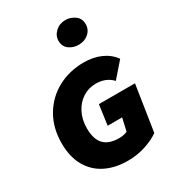

<svg xmlns="http://www.w3.org/2000/svg" viewBox="-244 -1176 1195 1322"><g transform="rotate(-30 354.0 -514.5)"><path d="M41 -319Q41 -440 95 -532.5Q149 -625 242.5 -675.5Q336 -726 450 -726Q525 -726 585 -699.5Q645 -673 681 -622L579 -505Q531 -558 448 -558Q392 -558 345 -528Q298 -498 270.5 -444Q243 -390 243 -322Q243 -235 282.5 -193.5Q322 -152 404 -152Q419 -152 437 -155.5Q455 -159 468 -165L491 -266H376L398 -425H685L629 -62Q584 -30 518 -8.5Q452 13 378 13Q278 13 202 -24.5Q126 -62 83.5 -136.5Q41 -211 41 -319ZM375 -941Q375 -982 407.5 -1012Q440 -1042 487 -1042Q528 -1042 561.5 -1017.5Q595 -993 595 -948Q595 -905 563 -876.5Q531 -848 483 -848Q440 -848 407.5 -872Q375 -896 375 -941Z"/></g></svg>

Font: Nebula Sans Black
Style: Regular
Weight: 900
Italic angle: -9°
Designer: Paul D. Hunt for Adobe (as Source Sans)
Foundry: Nebula Entertainment & Broadcasting LLC
Version: Version 1.010